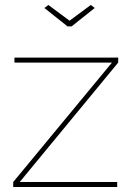

<svg xmlns="http://www.w3.org/2000/svg" viewBox="-20 -750 528 770"><path d="M33 -20 429 -499H38V-519H454V-499L59 -20H450V0H33ZM174 -730 259 -667 344 -730 360 -718 267 -644H251L158 -718Z"/></svg>

Font: Raleway Thin
Style: Regular
Weight: 100
Designer: Matt McInerney, Pablo Impallari, Rodrigo Fuenzalida
Foundry: Matt McInerney, Pablo Impallari, Rodrigo Fuenzalida
Version: Version 4.026